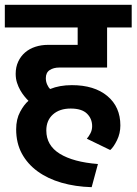

<svg xmlns="http://www.w3.org/2000/svg" viewBox="-30 -659 566 796"><path d="M350 117Q282 115 225 98.5Q168 82 126 51.5Q84 21 60.5 -22.5Q37 -66 37 -123Q37 -165 53.5 -195.5Q70 -226 88 -241Q80 -249 71 -260Q62 -271 54 -285Q46 -299 40.5 -316Q35 -333 35 -353Q35 -381 45.5 -403.5Q56 -426 74 -441.5Q92 -457 116.5 -465Q141 -473 169 -473H292V-545H-10V-639H516V-545H414V-379H216Q192 -379 176 -368.5Q160 -358 160 -335Q160 -321 165.5 -308.5Q171 -296 178 -290Q217 -306 268 -306Q361 -306 415 -261Q469 -216 469 -139Q469 -106 455 -77.5Q441 -49 427 -37L330 -84Q338 -93 345 -106.5Q352 -120 352 -136Q352 -167 330.5 -188Q309 -209 263 -209Q217 -209 189.5 -184.5Q162 -160 162 -118Q162 -56 218 -21.5Q274 13 376 21Z"/></svg>

Font: Mukta
Style: Bold
Weight: 700
Designer: Girish Dalvi and Yashodeep Gholap
Foundry: Ek Type
Version: Version 2.538;PS 1.002;hotconv 16.6.51;makeotf.lib2.5.65220;